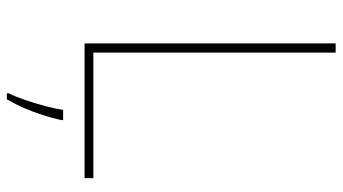

<svg xmlns="http://www.w3.org/2000/svg" viewBox="-234 -520 975 546"><g transform="rotate(90 253.0 -246.5)"><path d="M103 0V-714H129V-25H486V0ZM321 67Q315 93 306.5 119.5Q298 146 287 171.5Q276 197 262 221H245V215Q253 200 263 171.5Q273 143 281 112.5Q289 82 292 61H321Z"/></g></svg>

Font: Noto Sans Hebrew Thin
Style: Regular
Weight: 250
Designer: Monotype Design Team
Foundry: Monotype Imaging Inc.
Version: Version 2.003